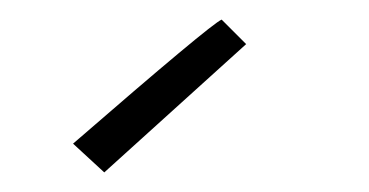

<svg xmlns="http://www.w3.org/2000/svg" viewBox="-20 -848 375 195"><path d="M85.9 -672.9 54.2 -702.1Q193.8 -823.2 205.1 -828.1L230 -803.2Z"/></svg>

Font: Loved by the King
Style: Regular
Weight: 400
Designer: Kimberly Geswein
Foundry: Kimberly Geswein
Version: Version 1.002 2006